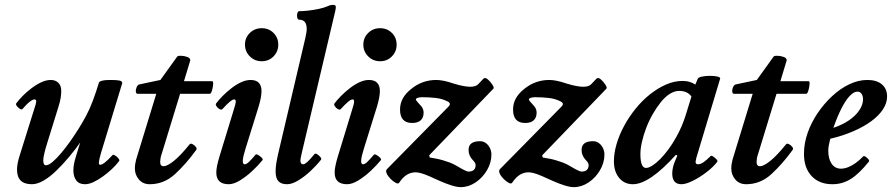

<svg xmlns="http://www.w3.org/2000/svg" viewBox="-20 -745 3670 790"><path d="M111 13Q50 13 50 -47Q50 -59 52.5 -72.5Q55 -86 60 -102L127 -316Q130 -327 128.5 -331.5Q127 -336 122 -336Q115 -336 103 -327Q91 -318 72 -296Q69 -293 61.5 -297.5Q54 -302 49 -309Q44 -316 47 -320Q58 -335 74.5 -351.5Q91 -368 111 -383Q131 -398 151 -407Q171 -416 189 -416Q208 -416 220 -404.5Q232 -393 232 -371Q232 -360 230 -344.5Q228 -329 220 -304L176 -162Q167 -134 162.5 -114.5Q158 -95 158 -85Q158 -65 169 -65Q180 -65 196.5 -79Q213 -93 232 -115.5Q251 -138 270 -165Q289 -192 306 -219.5Q323 -247 335 -270Q348 -294 361 -328Q374 -362 387 -405Q389 -410 400 -413Q411 -416 433 -416Q461 -416 472 -413.5Q483 -411 483 -403L396 -117Q388 -90 387 -78.5Q386 -67 392 -67Q399 -67 411 -76Q423 -85 443 -107Q446 -110 454 -105Q462 -100 467.5 -93Q473 -86 470 -82Q458 -66 440.5 -49.5Q423 -33 403.5 -19Q384 -5 365 4Q346 13 330 13Q305 13 293.5 -3Q282 -19 282 -43Q282 -55 284 -68Q286 -81 295 -110L316 -178V-167Q291 -131 264 -99Q237 -67 210.5 -41.5Q184 -16 158.5 -1.5Q133 13 111 13Z M596 13Q568 13 551.5 -6.5Q535 -26 535 -51Q535 -62 536.5 -71Q538 -80 540 -88L623 -359H546Q540 -359 539 -368Q538 -377 542.5 -387Q547 -397 555 -398L640 -416L709 -512Q712 -516 725.5 -515.5Q739 -515 751 -510.5Q763 -506 763 -497L737 -411H853Q858 -411 857 -398Q856 -385 852 -372Q848 -359 843 -359H721L646 -114Q642 -103 640.5 -94Q639 -85 639 -79Q639 -61 653 -61Q668 -61 695.5 -83Q723 -105 760 -151Q764 -156 772 -152Q780 -148 785.5 -141Q791 -134 788 -129Q746 -71 700.5 -29Q655 13 596 13Z M921 13Q870 13 870 -35Q870 -48 873.5 -64.5Q877 -81 883 -101L942 -294Q950 -318 950 -327Q950 -336 944 -336Q937 -336 925 -326Q913 -316 895 -296Q891 -292 883.5 -296Q876 -300 871 -307.5Q866 -315 869 -319Q880 -334 897 -351Q914 -368 933.5 -383Q953 -398 973 -407Q993 -416 1011 -416Q1056 -416 1056 -370Q1056 -358 1053 -342Q1050 -326 1044 -306L991 -136Q980 -101 979 -85Q978 -69 987 -69Q994 -69 1004.5 -79Q1015 -89 1031 -108Q1034 -112 1042 -107.5Q1050 -103 1056.5 -96.5Q1063 -90 1060 -86Q1043 -65 1018.5 -42Q994 -19 968 -3Q942 13 921 13ZM1057 -493Q1028 -493 1008 -513Q988 -533 988 -561Q988 -590 1008 -609.5Q1028 -629 1057 -629Q1086 -629 1105.5 -609.5Q1125 -590 1125 -561Q1125 -533 1105.5 -513Q1086 -493 1057 -493Z M1161 13Q1137 13 1125.5 0.5Q1114 -12 1114 -40Q1114 -54 1116.5 -71Q1119 -88 1124 -110L1236 -587Q1239 -601 1240.5 -610Q1242 -619 1242 -626Q1242 -664 1211 -664Q1205 -664 1203 -673Q1201 -682 1203.5 -690.5Q1206 -699 1211 -699Q1228 -699 1249.5 -701.5Q1271 -704 1292 -708.5Q1313 -713 1327 -719Q1335 -723 1341 -724Q1347 -725 1351 -725Q1359 -725 1361 -720Q1363 -715 1360 -702L1222 -117Q1215 -90 1216.5 -79.5Q1218 -69 1228 -69Q1234 -69 1245 -79Q1256 -89 1274 -111Q1278 -115 1285 -110.5Q1292 -106 1298 -99Q1304 -92 1301 -88Q1284 -66 1259 -42.5Q1234 -19 1208 -3Q1182 13 1161 13Z M1408 13Q1357 13 1357 -35Q1357 -48 1360.5 -64.5Q1364 -81 1370 -101L1429 -294Q1437 -318 1437 -327Q1437 -336 1431 -336Q1424 -336 1412 -326Q1400 -316 1382 -296Q1378 -292 1370.5 -296Q1363 -300 1358 -307.5Q1353 -315 1356 -319Q1367 -334 1384 -351Q1401 -368 1420.5 -383Q1440 -398 1460 -407Q1480 -416 1498 -416Q1543 -416 1543 -370Q1543 -358 1540 -342Q1537 -326 1531 -306L1478 -136Q1467 -101 1466 -85Q1465 -69 1474 -69Q1481 -69 1491.5 -79Q1502 -89 1518 -108Q1521 -112 1529 -107.5Q1537 -103 1543.5 -96.5Q1550 -90 1547 -86Q1530 -65 1505.5 -42Q1481 -19 1455 -3Q1429 13 1408 13ZM1544 -493Q1515 -493 1495 -513Q1475 -533 1475 -561Q1475 -590 1495 -609.5Q1515 -629 1544 -629Q1573 -629 1592.5 -609.5Q1612 -590 1612 -561Q1612 -533 1592.5 -513Q1573 -493 1544 -493Z M1876 25Q1860 25 1836.5 17.5Q1813 10 1788.5 -1Q1764 -12 1744 -21Q1725 -29 1712 -32.5Q1699 -36 1690 -36Q1670 -36 1653.5 -25.5Q1637 -15 1623 6Q1619 13 1608.5 7.5Q1598 2 1587 -9Q1576 -20 1571 -31.5Q1566 -43 1572 -49L1825 -306Q1831 -312 1831 -317Q1831 -323 1821 -328Q1799 -339 1772.5 -342Q1746 -345 1717 -345Q1704 -345 1697.5 -342Q1691 -339 1691 -337Q1691 -333 1695.5 -328Q1700 -323 1707 -315Q1723 -300 1723 -282Q1723 -261 1711 -250Q1699 -239 1676 -239Q1626 -239 1626 -294Q1626 -319 1637.5 -340Q1649 -361 1672 -379Q1695 -398 1721 -407Q1747 -416 1775 -416Q1788 -416 1806 -412.5Q1824 -409 1847 -401Q1870 -394 1887 -391Q1904 -388 1914 -388Q1927 -388 1935.5 -391Q1944 -394 1949 -400L1969 -421Q1976 -428 1987 -418.5Q1998 -409 2006 -396.5Q2014 -384 2010 -380L1746 -106L1748 -97Q1760 -95 1773.5 -92.5Q1787 -90 1801 -86Q1815 -82 1830 -76.5Q1845 -71 1860 -62Q1880 -50 1891.5 -44.5Q1903 -39 1907 -39Q1937 -39 1937 -66Q1937 -71 1933.5 -76.5Q1930 -82 1923 -89Q1916 -97 1912 -106.5Q1908 -116 1908 -128Q1908 -164 1955 -164Q1969 -164 1979.5 -156Q1990 -148 1996 -135.5Q2002 -123 2002 -109Q2002 -76 1984 -45Q1966 -14 1937 5.5Q1908 25 1876 25Z M2341 25Q2325 25 2301.5 17.5Q2278 10 2253.5 -1Q2229 -12 2209 -21Q2190 -29 2177 -32.5Q2164 -36 2155 -36Q2135 -36 2118.5 -25.5Q2102 -15 2088 6Q2084 13 2073.5 7.5Q2063 2 2052 -9Q2041 -20 2036 -31.5Q2031 -43 2037 -49L2290 -306Q2296 -312 2296 -317Q2296 -323 2286 -328Q2264 -339 2237.5 -342Q2211 -345 2182 -345Q2169 -345 2162.5 -342Q2156 -339 2156 -337Q2156 -333 2160.5 -328Q2165 -323 2172 -315Q2188 -300 2188 -282Q2188 -261 2176 -250Q2164 -239 2141 -239Q2091 -239 2091 -294Q2091 -319 2102.5 -340Q2114 -361 2137 -379Q2160 -398 2186 -407Q2212 -416 2240 -416Q2253 -416 2271 -412.5Q2289 -409 2312 -401Q2335 -394 2352 -391Q2369 -388 2379 -388Q2392 -388 2400.5 -391Q2409 -394 2414 -400L2434 -421Q2441 -428 2452 -418.5Q2463 -409 2471 -396.5Q2479 -384 2475 -380L2211 -106L2213 -97Q2225 -95 2238.5 -92.5Q2252 -90 2266 -86Q2280 -82 2295 -76.5Q2310 -71 2325 -62Q2345 -50 2356.5 -44.5Q2368 -39 2372 -39Q2402 -39 2402 -66Q2402 -71 2398.5 -76.5Q2395 -82 2388 -89Q2381 -97 2377 -106.5Q2373 -116 2373 -128Q2373 -164 2420 -164Q2434 -164 2444.5 -156Q2455 -148 2461 -135.5Q2467 -123 2467 -109Q2467 -76 2449 -45Q2431 -14 2402 5.5Q2373 25 2341 25Z M2584 13Q2549 13 2527.5 -13Q2506 -39 2506 -81Q2506 -115 2517 -152.5Q2528 -190 2548 -227Q2568 -264 2595 -297.5Q2622 -331 2654 -356.5Q2686 -382 2720 -397Q2754 -412 2789 -412Q2819 -412 2841 -397L2851 -421Q2854 -427 2869 -430Q2884 -433 2901.5 -433Q2919 -433 2932 -430Q2945 -427 2943 -421L2845 -95Q2844 -88 2843 -85Q2842 -82 2842 -79Q2842 -69 2852 -69Q2862 -69 2874 -77Q2886 -85 2904 -103Q2907 -106 2914.5 -101Q2922 -96 2928 -89.5Q2934 -83 2931 -79Q2915 -58 2887 -36.5Q2859 -15 2830.5 -1Q2802 13 2784 13Q2765 13 2755.5 2Q2746 -9 2746 -31Q2746 -42 2748.5 -54Q2751 -66 2755 -76L2767 -105L2761 -108Q2652 13 2584 13ZM2638 -54Q2649 -54 2664 -63.5Q2679 -73 2696 -90Q2713 -107 2730 -130Q2747 -153 2762 -180Q2775 -203 2784.5 -225.5Q2794 -248 2801 -270L2825 -348Q2808 -371 2775 -371Q2755 -371 2735.5 -358.5Q2716 -346 2698.5 -324Q2681 -302 2665.5 -275Q2650 -248 2639 -219Q2628 -190 2621.5 -162Q2615 -134 2615 -111Q2615 -54 2638 -54Z M3050 13Q3022 13 3005.5 -6.5Q2989 -26 2989 -51Q2989 -62 2990.5 -71Q2992 -80 2994 -88L3077 -359H3000Q2994 -359 2993 -368Q2992 -377 2996.5 -387Q3001 -397 3009 -398L3094 -416L3163 -512Q3166 -516 3179.5 -515.5Q3193 -515 3205 -510.5Q3217 -506 3217 -497L3191 -411H3307Q3312 -411 3311 -398Q3310 -385 3306 -372Q3302 -359 3297 -359H3175L3100 -114Q3096 -103 3094.5 -94Q3093 -85 3093 -79Q3093 -61 3107 -61Q3122 -61 3149.5 -83Q3177 -105 3214 -151Q3218 -156 3226 -152Q3234 -148 3239.5 -141Q3245 -134 3242 -129Q3200 -71 3154.5 -29Q3109 13 3050 13Z M3405 13Q3351 13 3319.5 -20.5Q3288 -54 3288 -112Q3288 -155 3303 -198Q3318 -241 3344.5 -280Q3371 -319 3404.5 -350Q3438 -381 3475 -398.5Q3512 -416 3549 -416Q3587 -416 3608.5 -398Q3630 -380 3630 -348Q3630 -321 3613 -295Q3596 -269 3564.5 -246Q3533 -223 3490 -204.5Q3447 -186 3396 -174Q3392 -156 3390 -146Q3388 -136 3388 -125Q3388 -91 3402 -71Q3416 -51 3440 -51Q3454 -51 3469.5 -57Q3485 -63 3501 -74.5Q3517 -86 3531 -101Q3534 -105 3541 -100.5Q3548 -96 3553 -90Q3558 -84 3555 -80Q3515 -30 3480.5 -8.5Q3446 13 3405 13ZM3409 -219Q3445 -231 3472.5 -249.5Q3500 -268 3515.5 -291Q3531 -314 3531 -336Q3531 -350 3525 -359Q3519 -368 3508 -368Q3493 -368 3476 -350Q3459 -332 3442 -298.5Q3425 -265 3409 -219Z"/></svg>

Font: Junicode VF
Style: Italic
Weight: 400
Italic angle: -11°
Designer: Peter S. Baker
Version: Version 2.209